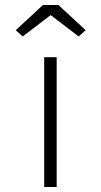

<svg xmlns="http://www.w3.org/2000/svg" viewBox="-20 -749 406 769"><path d="M157 0V-520H207V0ZM71 -603 43 -628 152 -729H214L323 -628L295 -603L168 -700H198Z"/></svg>

Font: Lexend Mega ExtraLight
Style: Regular
Weight: 250
Version: Version 1.007